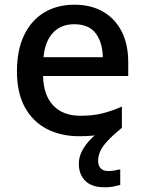

<svg xmlns="http://www.w3.org/2000/svg" viewBox="-20 -569 613 816"><path d="M397 114Q397 136 408.5 147Q420 158 440 158Q457 158 469.5 155Q482 152 491 151V217Q476 221 460.5 224Q445 227 424 227Q370 227 342.5 199.5Q315 172 315 127Q315 98 329.5 71Q344 44 366.5 21.5Q389 -1 413 -16L498 -26Q458 7 436 31Q414 55 405.5 75Q397 95 397 114ZM296 -549Q367 -549 418 -519.5Q469 -490 497 -435.5Q525 -381 525 -305V-246H163Q165 -164 206.5 -120.5Q248 -77 322 -77Q374 -77 414.5 -87Q455 -97 498 -116V-26Q458 -8 416.5 1Q375 10 317 10Q239 10 179 -21Q119 -52 85.5 -113.5Q52 -175 52 -266Q52 -356 82.5 -419.5Q113 -483 168 -516Q223 -549 296 -549ZM295 -466Q239 -466 205 -429.5Q171 -393 165 -326H417Q416 -388 387 -427Q358 -466 295 -466Z"/></svg>

Font: Noto Sans Nag Mundari Medium
Style: Regular
Weight: 500
Version: Version 1.000